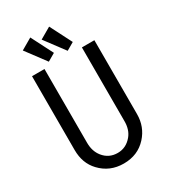

<svg xmlns="http://www.w3.org/2000/svg" viewBox="-226 -1052 1038 1172"><g transform="rotate(-30 293.0 -466.0)"><path d="M314.9 -942.4 393.1 -789.1 339.4 -757.8 235.8 -896.5ZM182.1 -942.4 260.3 -789.1 206.5 -757.8 103 -896.5ZM73.2 -732.4H161.1V-211.9Q161.1 -152.8 192.9 -112.8Q231 -64.9 293 -64.9Q352.5 -64.9 393.1 -113.8Q424.8 -151.9 424.8 -211.9V-732.4H512.7V-211.9Q512.7 -122.6 454.6 -58.6Q392.6 9.8 293 9.8Q194.8 9.8 129.9 -59.1Q73.2 -118.7 73.2 -211.9Z"/></g></svg>

Font: Consola Mono
Style: Book
Weight: 400
Monospace: yes
Designer: Wojciech Kalinowski "wmk69" (wmk69@o2.pl)
Foundry: Wojciech Kalinowski "wmk69" (wmk69@o2.pl)
Version: Version 2.1.0